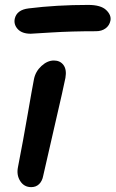

<svg xmlns="http://www.w3.org/2000/svg" viewBox="-20 -750 470 781"><path d="M105 -612.8Q69.8 -612.8 52.5 -631.3Q35.2 -649.9 40 -673.8Q48.3 -710 96.2 -715.8Q209.5 -730 338.9 -730Q390.1 -730 411.9 -709.2Q433.6 -688.5 429.2 -666Q425.3 -646.5 409.7 -634.8Q394 -623 370.1 -623Q271 -623 189.2 -617.9Q107.4 -612.8 105 -612.8ZM106.9 11.2Q78.1 11.2 62.3 -13.4Q46.4 -38.1 53.2 -70.8Q74.7 -180.7 92.5 -284.4Q110.4 -388.2 118.2 -428.2Q124.5 -459.5 148.7 -481.7Q172.9 -503.9 199.2 -503.9Q224.6 -503.9 238.3 -485.4Q252 -466.8 246.1 -433.1Q238.8 -395.5 201.2 -233.6Q163.6 -71.8 155.8 -35.2Q151.9 -13.7 139.2 -1.2Q126.5 11.2 106.9 11.2Z"/></svg>

Font: Shantell Sans Normal
Style: Italic
Weight: 500
Italic angle: -11.31°
Designer: Stephen Nixon, Anya Danilova, Shantell Martin
Foundry: Arrow Type
Version: Version 1.006;[559af2be0]